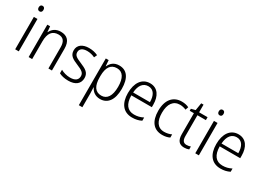

<svg xmlns="http://www.w3.org/2000/svg" viewBox="-23 -1614 3725 2732"><g transform="rotate(30 1840.0 -247.5)"><path d="M111 -731C86 -731 72 -713 72 -685C72 -657 87 -640 111 -640C136 -640 150 -657 150 -685C150 -713 137 -731 111 -731ZM140 -532H81V0H140Z M520 -542C440 -542 385 -499 360 -442H356L348 -532H302V0H360V-291C360 -425 411 -491 512 -491C588 -491 627 -446 627 -348V0H685V-355C685 -484 627 -542 520 -542Z M1141 -139C1141 -229 1076 -260 991 -296C908 -332 866 -350 866 -408C866 -462 910 -492 983 -492C1028 -492 1075 -480 1110 -462L1132 -510C1091 -530 1041 -542 985 -542C877 -542 809 -490 809 -406C809 -317 870 -288 958 -251C1042 -216 1083 -192 1083 -136C1083 -77 1044 -41 956 -41C900 -41 845 -58 804 -81V-23C839 -4 891 10 956 10C1074 10 1141 -44 1141 -139Z M1482 -542C1395 -542 1347 -495 1321 -436H1317L1310 -532H1263V236H1321V6C1321 -25 1319 -61 1317 -89H1321C1346 -35 1396 10 1479 10C1601 10 1677 -87 1677 -269C1677 -451 1605 -542 1482 -542ZM1472 -492C1570 -492 1617 -412 1617 -269C1617 -120 1564 -41 1470 -41C1370 -41 1321 -115 1321 -258V-280C1322 -416 1370 -492 1472 -492Z M1989 -542C1855 -542 1781 -430 1781 -263C1781 -97 1857 10 2005 10C2065 10 2110 -1 2156 -24V-77C2105 -52 2064 -41 2008 -41C1900 -41 1841 -117 1840 -259H2177V-301C2177 -438 2115 -542 1989 -542ZM1988 -493C2078 -493 2118 -414 2118 -307H1842C1850 -429 1904 -493 1988 -493Z M2500 10C2548 10 2589 0 2621 -16V-68C2586 -52 2546 -42 2502 -42C2391 -42 2341 -128 2341 -263C2341 -408 2401 -490 2509 -490C2542 -490 2578 -482 2609 -468L2626 -517C2595 -533 2554 -542 2509 -542C2369 -542 2281 -443 2281 -262C2281 -88 2358 10 2500 10Z M2871 -40C2818 -40 2796 -75 2796 -143V-484H2935V-532H2796V-658H2758L2738 -535L2669 -517V-484H2738V-140C2738 -35 2780 10 2861 10C2891 10 2918 4 2938 -4V-52C2920 -45 2896 -40 2871 -40Z M3070 -731C3045 -731 3031 -713 3031 -685C3031 -657 3046 -640 3070 -640C3095 -640 3109 -657 3109 -685C3109 -713 3096 -731 3070 -731ZM3099 -532H3040V0H3099Z M3441 -542C3307 -542 3233 -430 3233 -263C3233 -97 3309 10 3457 10C3517 10 3562 -1 3608 -24V-77C3557 -52 3516 -41 3460 -41C3352 -41 3293 -117 3292 -259H3629V-301C3629 -438 3567 -542 3441 -542ZM3440 -493C3530 -493 3570 -414 3570 -307H3294C3302 -429 3356 -493 3440 -493Z"/></g></svg>

Font: Noto Sans Bengali SemiCondensed Light
Style: Regular
Weight: 300
Width: 4
Designer: Joana Ranito - Universal Thirst; Jelle Bosma - Monotype Design Team
Foundry: Universal Thirst ehf.
Version: Version 3.000